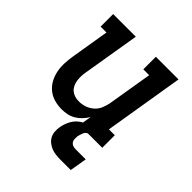

<svg xmlns="http://www.w3.org/2000/svg" viewBox="-197 -664 995 995"><g transform="rotate(45 300.0 -166.5)"><path d="M223 8Q194 8 167 0Q140 -8 119.5 -25.5Q99 -43 86.5 -67Q74 -91 69 -118Q64 -145 65.5 -174Q67 -203 72 -232L106 -438H63V-530H229L177 -217Q174 -201 173.5 -185.5Q173 -170 175 -155Q177 -140 183.5 -126Q190 -112 201 -102.5Q212 -93 226.5 -88.5Q241 -84 257 -84Q279 -84 300 -91Q321 -98 338.5 -113Q356 -128 365 -149Q374 -170 378 -191L419 -438H376V-530H542L470 -92H513V0H346L358 -70Q347 -52 332.5 -36.5Q318 -21 300 -10.5Q282 0 262 4Q242 8 223 8ZM404 197Q387 197 369.5 195Q352 193 337 187Q322 181 309 170.5Q296 160 288.5 145.5Q281 131 280 113.5Q279 96 282 79Q286 56 297 33Q308 10 327 -6.5Q346 -23 370 -30Q394 -37 418 -37L412 0Q404 0 398 6Q392 12 389 19.5Q386 27 384 34.5Q382 42 380 49Q379 59 379.5 69.5Q380 80 385.5 88Q391 96 400 99.5Q409 103 420 103H495L479 197Z"/></g></svg>

Font: Iosevka Curly Slab SmBdExObl
Style: Regular
Weight: 600
Width: 7
Italic angle: -9°
Monospace: yes
Designer: Belleve Invis
Foundry: Belleve Invis
Version: Version 11.1.0; ttfautohint (v1.8.3)